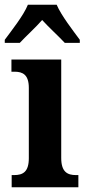

<svg xmlns="http://www.w3.org/2000/svg" viewBox="-35 -786 364 806"><path d="M-15 -619V-606H48C72 -632 115 -671 142 -702C168 -673 216 -629 237 -606H300V-619C272 -657 222 -721 203 -766H82C64 -721 13 -657 -15 -619ZM14 0H294V-51H284C248 -51 222 -64 222 -123V-536H13V-485H26C61 -485 86 -472 86 -417V-122C86 -64 61 -51 24 -51H14Z"/></svg>

Font: Noto Serif Sinhala Condensed
Style: Bold
Weight: 700
Width: 3
Designer: Jelle Bosma - Monotype Design Team
Foundry: Monotype Imaging Inc.
Version: Version 2.007